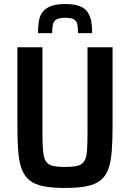

<svg xmlns="http://www.w3.org/2000/svg" viewBox="-20 -922 644 950"><path d="M302 8Q238 8 195 -0.5Q152 -9 126.5 -29.5Q101 -50 87.5 -85.5Q74 -121 70 -175Q66 -229 66 -305V-688H190V-267Q190 -211 193 -177Q196 -143 206 -125.5Q216 -108 239 -102Q262 -96 302 -96Q342 -96 364.5 -102Q387 -108 397.5 -125.5Q408 -143 410.5 -177Q413 -211 413 -267V-688H537V-305Q537 -229 533 -175Q529 -121 516 -85.5Q503 -50 477 -29.5Q451 -9 408.5 -0.5Q366 8 302 8ZM303 -902Q348 -902 374.5 -891.5Q401 -881 414 -861.5Q427 -842 431.5 -816Q436 -790 436 -758H366Q366 -783 363 -800Q360 -817 347 -825.5Q334 -834 303 -834Q272 -834 258.5 -825.5Q245 -817 241.5 -800Q238 -783 238 -758H168Q168 -789 172 -815.5Q176 -842 189.5 -861Q203 -880 230 -891Q257 -902 303 -902Z"/></svg>

Font: Saira SemiCondensed SemiBold
Style: Regular
Weight: 600
Width: 4
Designer: Hector Gatti with collaboration of the Omnibus-Type team
Foundry: Omnibus-Type
Version: Version 1.101